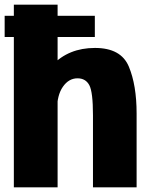

<svg xmlns="http://www.w3.org/2000/svg" viewBox="-28 -805 640 825"><path d="M-8 -646H379.5V-737H-8ZM31.5 0H219.5V-785H31.5ZM371.5 0H559V-317.5Q559 -439 525.5 -519Q492 -599 380 -599Q266.5 -599 196 -524.2Q125.5 -449.5 125.5 -364.5L217 -333Q217 -396 242.2 -432.2Q267.5 -468.5 305 -468.5Q340 -468.5 355.8 -439Q371.5 -409.5 371.5 -309.5Z"/></svg>

Font: Anybody SemiCondensed ExtraBold
Style: Regular
Weight: 800
Width: 4
Version: Version 1.113;gftools[0.9.25]